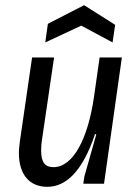

<svg xmlns="http://www.w3.org/2000/svg" viewBox="-20 -710 538 742"><path d="M104 -488 57 -165C55 -148 53 -133 53 -119C53 -33 96 12 163 12C235 12 299 -48 347 -191L350 -192L352 -190L306 -28L302 0H382L451 -488H365L343 -334C320 -175 263 -64 187 -64C156 -64 139 -80 139 -128C139 -141 140 -157 143 -175L189 -488ZM294 -611 415 -546 425 -614 305 -690 165 -618 155 -546Z"/></svg>

Font: Ropa Sans
Style: Italic
Weight: 400
Designer: Botio Nikoltchev
Foundry: Botjo Nikoltchev
Version: Version 1.002